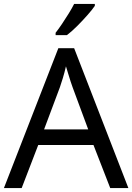

<svg xmlns="http://www.w3.org/2000/svg" viewBox="-20 -964 679 984"><path d="M545 0 459 -221H176L91 0H0L279 -717H360L638 0ZM352 -517Q349 -525 342 -546Q335 -567 328.5 -589.5Q322 -612 318 -624Q311 -593 302 -563.5Q293 -534 287 -517L206 -301H432ZM466 -934Q454 -916 429 -887.5Q404 -859 375.5 -830.5Q347 -802 323 -784H265V-796Q280 -815 297.5 -841Q315 -867 332 -894.5Q349 -922 360 -944H466Z"/></svg>

Font: Noto Sans Modi
Style: Regular
Weight: 400
Designer: Monotype Design Team
Foundry: Monotype Imaging Inc.
Version: Version 2.003; ttfautohint (v1.8.4.7-5d5b)